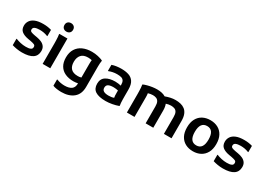

<svg xmlns="http://www.w3.org/2000/svg" viewBox="-2 -1799 4218 3051"><g transform="rotate(30 2107.0 -273.5)"><path d="M52 -138H60Q96 -123 144.5 -112Q193 -101 242 -101Q264 -101 291 -104Q318 -107 337.5 -119.5Q357 -132 357 -162Q357 -190 334 -200.5Q311 -211 263 -220L216 -228Q136 -242 93 -276.5Q50 -311 50 -379Q50 -428 76.5 -468Q103 -508 159.5 -531.5Q216 -555 308 -555Q351 -555 387.5 -549.5Q424 -544 457 -534V-419H449Q411 -434 376 -440Q341 -446 304 -446Q248 -446 216.5 -432Q185 -418 185 -385Q185 -358 208.5 -347.5Q232 -337 277 -329L323 -321Q370 -313 408.5 -295.5Q447 -278 470 -246.5Q493 -215 493 -166Q493 8 234 8Q186 8 138 0Q90 -8 52 -20Z M682 -632Q647 -632 625 -652.5Q603 -673 603 -710Q603 -746 625 -766.5Q647 -787 682 -787Q716 -787 738.5 -766.5Q761 -746 761 -710Q761 -673 738.5 -652.5Q716 -632 682 -632ZM612 0V-377Q612 -397 611 -428Q610 -459 608 -489.5Q606 -520 602 -538L605 -546H752V0Z M1090 240Q1052 240 1007.5 234Q963 228 934 215V100H945Q975 113 1013 119.5Q1051 126 1082 126Q1166 126 1210 94Q1254 62 1254 -13Q1209 -4 1172 -4Q1084 -4 1018.5 -34Q953 -64 917 -124.5Q881 -185 881 -276Q881 -368 921 -431.5Q961 -495 1032.5 -527Q1104 -559 1197 -559Q1255 -559 1308 -547Q1361 -535 1399 -518L1402 -510Q1398 -492 1396 -462Q1394 -432 1394 -400.5Q1394 -369 1394 -348V-30Q1394 104 1311.5 172Q1229 240 1090 240ZM1024 -278Q1024 -196 1064.5 -153.5Q1105 -111 1189 -111Q1205 -111 1220.5 -112.5Q1236 -114 1254 -120V-368Q1254 -389 1255 -407.5Q1256 -426 1258 -441Q1244 -444 1226.5 -446.5Q1209 -449 1189 -449Q1105 -449 1064.5 -403Q1024 -357 1024 -278Z M1771 12Q1646 12 1582.5 -29Q1519 -70 1519 -162Q1519 -251 1584 -292.5Q1649 -334 1755 -334Q1787 -334 1812.5 -330Q1838 -326 1860 -321V-330Q1860 -381 1844 -407Q1828 -433 1797 -441.5Q1766 -450 1720 -450Q1678 -450 1639 -441.5Q1600 -433 1576 -422H1566V-533Q1602 -546 1647 -552.5Q1692 -559 1737 -559Q1812 -559 1870.5 -540.5Q1929 -522 1963 -471.5Q1997 -421 1997 -326V-200Q1997 -179 1997.5 -147.5Q1998 -116 2000 -86Q2002 -56 2006 -38L2003 -30Q1952 -11 1889.5 0.5Q1827 12 1771 12ZM1649 -163Q1649 -122 1680 -104Q1711 -86 1769 -86Q1795 -86 1819.5 -89.5Q1844 -93 1866 -101Q1862 -118 1861 -138.5Q1860 -159 1860 -193V-232Q1841 -236 1819 -239Q1797 -242 1777 -242Q1712 -242 1680.5 -224Q1649 -206 1649 -163Z M2158 0V-341Q2158 -361 2157 -392.5Q2156 -424 2154 -454.5Q2152 -485 2148 -503L2151 -511Q2181 -524 2222 -535Q2263 -546 2307.5 -552.5Q2352 -559 2393 -559Q2435 -559 2475 -551Q2515 -543 2549 -522Q2591 -538 2638 -548.5Q2685 -559 2731 -559Q2779 -559 2823 -549Q2867 -539 2902 -512.5Q2937 -486 2957 -438Q2977 -390 2977 -315V0H2837V-309Q2837 -364 2822 -393.5Q2807 -423 2779 -434.5Q2751 -446 2711 -446Q2689 -446 2667 -441.5Q2645 -437 2623 -430Q2632 -407 2637 -378.5Q2642 -350 2642 -315V0H2502V-309Q2502 -364 2486.5 -393.5Q2471 -423 2443.5 -434.5Q2416 -446 2380 -446Q2358 -446 2335.5 -442Q2313 -438 2293 -432Q2298 -403 2298 -364V0Z M3103 -275Q3103 -368 3137.5 -431.5Q3172 -495 3232.5 -527Q3293 -559 3372 -559Q3450 -559 3510.5 -527Q3571 -495 3605.5 -431.5Q3640 -368 3640 -275Q3640 -181 3605.5 -118Q3571 -55 3510.5 -22.5Q3450 10 3372 10Q3292 10 3231.5 -22.5Q3171 -55 3137 -118Q3103 -181 3103 -275ZM3246 -275Q3246 -98 3372 -98Q3497 -98 3497 -275Q3497 -452 3372 -452Q3246 -452 3246 -275Z M3739 -138H3747Q3783 -123 3831.5 -112Q3880 -101 3929 -101Q3951 -101 3978 -104Q4005 -107 4024.5 -119.5Q4044 -132 4044 -162Q4044 -190 4021 -200.5Q3998 -211 3950 -220L3903 -228Q3823 -242 3780 -276.5Q3737 -311 3737 -379Q3737 -428 3763.5 -468Q3790 -508 3846.5 -531.5Q3903 -555 3995 -555Q4038 -555 4074.5 -549.5Q4111 -544 4144 -534V-419H4136Q4098 -434 4063 -440Q4028 -446 3991 -446Q3935 -446 3903.5 -432Q3872 -418 3872 -385Q3872 -358 3895.5 -347.5Q3919 -337 3964 -329L4010 -321Q4057 -313 4095.5 -295.5Q4134 -278 4157 -246.5Q4180 -215 4180 -166Q4180 8 3921 8Q3873 8 3825 0Q3777 -8 3739 -20Z"/></g></svg>

Font: Kufam SemiBold
Style: Regular
Weight: 600
Designer: Wael Morcos, Artur Schmal
Foundry: Original Type
Version: Version 1.300; ttfautohint (v1.8.3)